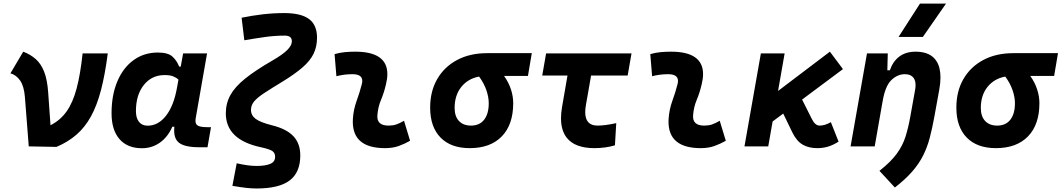

<svg xmlns="http://www.w3.org/2000/svg" viewBox="-20 -815 5911 1069"><path d="M140.1 0 118.7 -274.4Q113.8 -335.4 92 -366.7Q70.3 -397.9 38.1 -406.7L109.4 -527.3Q149.9 -511.7 179.2 -485.8Q208.5 -460 226.1 -415Q243.7 -370.1 248.5 -296.9L261.2 -117.7Q315.4 -145 350.6 -194.3Q385.7 -243.7 406.7 -322.8Q427.7 -401.9 439.9 -517.6H580.1Q564.9 -400.4 542.5 -314.2Q520 -228 486.6 -167.2Q453.1 -106.4 406 -65.4Q358.9 -24.4 294.4 2.9Z M986.3 -444.3 999.5 -517.6H1132.8L1069.3 -154.8Q1068.4 -148.4 1068.4 -142.6Q1068.4 -126.5 1077.6 -118.2Q1090.3 -106.9 1136.2 -106.9H1154.8L1135.3 4.9H1090.8Q1007.3 4.9 975.6 -21Q949.7 -42.5 949.7 -88.4Q949.7 -98.1 950.7 -109.4H939.5Q914.1 -51.8 870.1 -20.8Q826.2 10.3 770 10.3Q689.5 10.3 645.3 -40.5Q601.1 -91.3 601.1 -184.1Q601.1 -285.6 633.3 -361.8Q665.5 -438 723.6 -480.2Q781.7 -522.5 858.9 -522.5Q914.6 -522.5 939.2 -500.7Q963.9 -479 977.5 -444.3ZM896.5 -397Q824.7 -397 780.8 -341.8Q736.8 -286.6 736.8 -196.3Q736.8 -157.7 753.9 -136.5Q771 -115.2 801.8 -115.2Q860.8 -115.2 904.1 -170.4Q947.3 -225.6 965.3 -325.7L973.6 -371.6Q961.9 -382.8 944.3 -389.9Q926.8 -397 896.5 -397Z M1408.7 234.4Q1381.8 234.4 1350.6 231Q1319.3 227.5 1273.9 219.7L1297.9 94.2Q1334 102.1 1359.6 105.5Q1385.3 108.9 1408.7 108.9Q1457.5 108.9 1484.6 97.4Q1511.7 85.9 1511.7 58.6Q1511.7 37.1 1497.1 26.4Q1482.4 15.6 1433.1 4.9Q1237.3 -36.6 1237.3 -184.1Q1237.3 -239.3 1262.5 -285.2Q1287.6 -331.1 1344.7 -377.2Q1401.9 -423.3 1497.6 -478.5Q1554.2 -511.2 1579.6 -536.9Q1605 -562.5 1605 -585Q1605 -616.7 1565.9 -616.7Q1509.3 -616.7 1453.1 -608.6Q1397 -600.6 1340.3 -590.8L1325.2 -716.3Q1384.8 -728.5 1443.8 -735.4Q1502.9 -742.2 1562 -742.2Q1656.2 -742.2 1700.7 -709Q1745.1 -675.8 1745.1 -605.5Q1745.1 -556.2 1726.6 -517.1Q1708 -478 1665.8 -440.9Q1623.5 -403.8 1553.2 -360.8Q1490.7 -322.8 1451.9 -297.4Q1413.1 -272 1395.3 -250.7Q1377.4 -229.5 1377.4 -203.1Q1377.4 -172.9 1403.3 -153.3Q1429.2 -133.8 1495.1 -117.2Q1575.7 -97.2 1613.8 -56.4Q1651.9 -15.6 1651.9 50.3Q1651.9 145 1592.8 189.7Q1533.7 234.4 1408.7 234.4Z M2229.5 -142.6 2263.2 -31.2Q2233.4 -14.2 2200.2 -2.2Q2167 9.8 2124 9.8Q1944.3 9.8 1944.3 -137.2Q1944.3 -145 1944.8 -153.3Q1948.2 -205.6 1965.8 -253.9Q1983.4 -302.2 1994.1 -345.2Q1997.1 -355.5 1997.1 -364.3Q1997.1 -401.9 1942.4 -401.9Q1896 -401.9 1853 -390.6L1842.8 -513.7Q1871.6 -522 1900.4 -524.7Q1929.2 -527.3 1958 -527.3Q2136.7 -527.3 2136.7 -402.3Q2136.7 -376.5 2128.9 -345.2Q2117.7 -297.4 2101.1 -258.3Q2084.5 -219.2 2081.1 -172.4Q2077.1 -115.7 2143.1 -115.7Q2167.5 -115.7 2185.8 -121.8Q2204.1 -127.9 2229.5 -142.6Z M2595.2 9.8Q2490.2 9.8 2432.6 -49.3Q2375 -108.4 2375 -215.8Q2375 -307.1 2414.6 -375.2Q2454.1 -443.4 2525.4 -481.2Q2596.7 -519 2691.9 -519H2940.9L2919.4 -392.1H2786.6Q2812.5 -355.5 2825 -316.9Q2837.4 -278.3 2837.4 -240.2Q2837.4 -121.1 2773.9 -55.7Q2710.4 9.8 2595.2 9.8ZM2647.5 -388.7Q2585 -377 2548.1 -330.6Q2511.2 -284.2 2511.2 -213.9Q2511.2 -167.5 2535.2 -141.6Q2559.1 -115.7 2602.5 -115.7Q2649.9 -115.7 2675.5 -148.4Q2701.2 -181.2 2701.2 -240.2Q2701.2 -273.9 2688.2 -312.3Q2675.3 -350.6 2647.5 -388.7Z M3289.6 9.8Q3180.7 9.8 3135.3 -48.3Q3103.5 -88.9 3103.5 -156.7Q3103.5 -185.5 3109.4 -219.7L3139.6 -394.5H2999L3020.5 -517.6H3496.1L3474.6 -394.5H3271L3242.7 -232.9Q3238.3 -209.5 3238.3 -190.9Q3238.3 -115.7 3306.6 -115.7Q3348.6 -115.7 3411.1 -129.4L3403.8 -5.9Q3351.1 9.8 3289.6 9.8Z M3987.3 -142.6 4021 -31.2Q3991.2 -14.2 3958 -2.2Q3924.8 9.8 3881.8 9.8Q3702.1 9.8 3702.1 -137.2Q3702.1 -145 3702.6 -153.3Q3706.1 -205.6 3723.6 -253.9Q3741.2 -302.2 3752 -345.2Q3754.9 -355.5 3754.9 -364.3Q3754.9 -401.9 3700.2 -401.9Q3653.8 -401.9 3610.8 -390.6L3600.6 -513.7Q3629.4 -522 3658.2 -524.7Q3687 -527.3 3715.8 -527.3Q3894.5 -527.3 3894.5 -402.3Q3894.5 -376.5 3886.7 -345.2Q3875.5 -297.4 3858.9 -258.3Q3842.3 -219.2 3838.9 -172.4Q3835 -115.7 3900.9 -115.7Q3925.3 -115.7 3943.6 -121.8Q3961.9 -127.9 3987.3 -142.6Z M4125 0 4216.3 -517.6H4348.6L4312 -308.6L4600.6 -527.3L4673.3 -430.2L4445.8 -260.7L4499.5 -153.8Q4518.1 -115.7 4543.5 -115.7Q4572.8 -115.7 4606 -134.8L4648.9 -26.4Q4617.7 -6.8 4589.8 1.5Q4562 9.8 4529.3 9.8Q4483.4 9.8 4449.5 -9.5Q4415.5 -28.8 4391.6 -77.6L4340.8 -182.6L4281.7 -138.7L4257.3 0Z M4715.8 0 4807.1 -517.6H4922.9L4920.4 -423.8H4934.6Q4951.2 -473.1 4987.3 -500.2Q5023.4 -527.3 5078.1 -527.3Q5161.1 -527.3 5194.8 -473.6Q5216.3 -439 5216.3 -383.8Q5216.3 -352.5 5209.5 -315.4L5182.1 -164.6Q5170.4 -100.1 5156.5 -47.4Q5142.6 5.4 5119.6 51Q5096.7 96.7 5059.1 139.9Q5021.5 183.1 4962.4 229L4876.5 136.2Q4940.9 85.4 4973.6 40Q5006.3 -5.4 5021.7 -54.4Q5037.1 -103.5 5047.9 -163.6L5074.7 -312.5Q5077.6 -328.1 5077.6 -340.8Q5077.6 -364.7 5067.9 -379.4Q5052.2 -401.9 5018.1 -401.9Q4976.6 -401.9 4942.4 -368.7Q4908.2 -335.4 4894 -249.5V-250.5L4850.1 0ZM4982.9 -609.4 5102.1 -794.9H5247.1L5118.2 -609.4Z M5524.9 9.8Q5419.9 9.8 5362.3 -49.3Q5304.7 -108.4 5304.7 -215.8Q5304.7 -307.1 5344.2 -375.2Q5383.8 -443.4 5455.1 -481.2Q5526.4 -519 5621.6 -519H5870.6L5849.1 -392.1H5716.3Q5742.2 -355.5 5754.6 -316.9Q5767.1 -278.3 5767.1 -240.2Q5767.1 -121.1 5703.6 -55.7Q5640.1 9.8 5524.9 9.8ZM5577.1 -388.7Q5514.6 -377 5477.8 -330.6Q5440.9 -284.2 5440.9 -213.9Q5440.9 -167.5 5464.8 -141.6Q5488.8 -115.7 5532.2 -115.7Q5579.6 -115.7 5605.2 -148.4Q5630.9 -181.2 5630.9 -240.2Q5630.9 -273.9 5617.9 -312.3Q5605 -350.6 5577.1 -388.7Z"/></svg>

Font: CaskaydiaCove NFP
Style: Bold Italic
Weight: 700
Italic angle: -10°
Designer: Aaron Bell
Foundry: Saja Typeworks
Version: Version 2111.001; VTT 6.35;Nerd Fonts 3.1.1